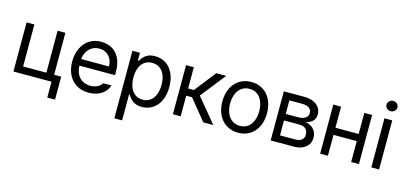

<svg xmlns="http://www.w3.org/2000/svg" viewBox="-75 -1266 4232 2003"><g transform="rotate(15 2041.0 -264.5)"><path d="M485.4 0H66.4V-530.3H150.4V-77.1H401.4V-530.3H485.4ZM561.5 170.9H477.5V-77.1H561.5Z M631.3 -260.7Q631.3 -341.8 661.6 -404.8Q691.9 -467.8 746.1 -502.4Q800.3 -537.1 871.6 -537.1Q932.1 -537.1 983.9 -510.7Q1035.6 -484.4 1067.9 -424.8Q1100.1 -365.2 1100.1 -272.5V-237.3H689.9V-308.6H1015.1Q1015.1 -353.5 997.6 -388.2Q980 -422.9 947.3 -442.9Q914.6 -462.9 871.6 -462.9Q824.7 -462.9 789.6 -439.9Q754.4 -417 734.9 -378.4Q715.3 -339.8 715.3 -295.9V-248Q715.3 -189.5 735.8 -147.9Q756.3 -106.4 793.5 -85Q830.6 -63.5 879.4 -63.5Q909.7 -63.5 934.1 -71.8Q958.5 -80.1 975.6 -93.3Q992.7 -106.4 1002.4 -124H1092.3Q1079.6 -84 1050.3 -53.7Q1021 -23.4 977.1 -6.3Q933.1 10.7 879.4 10.7Q804.2 10.7 748 -22.9Q691.9 -56.6 661.6 -118.2Q631.3 -179.7 631.3 -260.7Z M1209.5 -530.3H1290.5V-446.3H1300.3L1303.2 -450.2Q1316.9 -472.7 1333 -490.7Q1349.1 -508.8 1378.9 -522.9Q1408.7 -537.1 1453.6 -537.1Q1520 -537.1 1571.3 -503.9Q1622.6 -470.7 1650.9 -408.7Q1679.2 -346.7 1679.2 -263.7Q1679.2 -181.6 1650.9 -119.1Q1622.6 -56.6 1571.3 -22.9Q1520 10.7 1454.6 10.7Q1409.7 10.7 1378.9 -4.4Q1348.1 -19.5 1332 -37.6Q1315.9 -55.7 1301.3 -79.1L1300.3 -81.1H1293.5V199.2H1209.5ZM1442.9 -64.5Q1491.7 -64.5 1526.4 -90.8Q1561 -117.2 1578.1 -162.6Q1595.2 -208 1595.2 -265.6Q1595.2 -322.3 1578.1 -366.7Q1561 -411.1 1526.9 -436.5Q1492.7 -461.9 1442.9 -461.9Q1394 -461.9 1360.4 -437.5Q1326.7 -413.1 1309.1 -369.1Q1291.5 -325.2 1291.5 -265.6Q1291.5 -206.1 1309.1 -160.6Q1326.7 -115.2 1360.8 -89.8Q1395 -64.5 1442.9 -64.5Z M1788.6 -530.3H1872.6V-300.8H1935.1L2114.7 -530.3H2222.2L2009.3 -260.7L2225.1 0H2116.7L1936 -222.7H1872.6V0H1788.6Z M2252 -262.7Q2252 -344.7 2282.2 -406.7Q2312.5 -468.8 2367.7 -502.9Q2422.9 -537.1 2494.1 -537.1Q2565.4 -537.1 2620.1 -502.9Q2674.8 -468.8 2704.6 -406.7Q2734.4 -344.7 2734.4 -262.7Q2734.4 -181.6 2704.6 -119.6Q2674.8 -57.6 2620.1 -23.4Q2565.4 10.7 2494.1 10.7Q2422.9 10.7 2367.7 -23.4Q2312.5 -57.6 2282.2 -119.6Q2252 -181.6 2252 -262.7ZM2650.4 -262.7Q2650.4 -317.4 2633.3 -362.8Q2616.2 -408.2 2581.1 -435.5Q2545.9 -462.9 2494.1 -462.9Q2442.4 -462.9 2406.7 -435.5Q2371.1 -408.2 2353.5 -362.8Q2335.9 -317.4 2335.9 -262.7Q2335.9 -208 2353.5 -163.1Q2371.1 -118.2 2406.7 -90.8Q2442.4 -63.5 2494.1 -63.5Q2545.9 -63.5 2581.1 -90.8Q2616.2 -118.2 2633.3 -163.1Q2650.4 -208 2650.4 -262.7Z M2844.7 -530.3H3061.5Q3119.1 -530.3 3161.1 -513.2Q3203.1 -496.1 3226.1 -463.9Q3249 -431.6 3249 -389.6Q3249 -343.8 3221.7 -316.4Q3194.3 -289.1 3146.5 -279.3Q3178.7 -274.4 3206.5 -257.8Q3234.4 -241.2 3252 -211.9Q3269.5 -182.6 3269.5 -142.6Q3269.5 -101.6 3248.5 -69.3Q3227.5 -37.1 3188 -18.6Q3148.4 0 3094.7 0H2844.7ZM3183.6 -149.4Q3183.6 -176.8 3173.3 -196.8Q3163.1 -216.8 3143.1 -227.1Q3123 -237.3 3094.7 -237.3H2924.8V-76.2H3094.7Q3122.1 -76.2 3142.1 -85.4Q3162.1 -94.7 3172.9 -110.8Q3183.6 -127 3183.6 -149.4ZM3165 -382.8Q3165 -417 3137.7 -435.5Q3110.4 -454.1 3061.5 -454.1H2924.8V-307.6H3061.5Q3093.8 -307.6 3117.2 -316.9Q3140.6 -326.2 3152.8 -342.8Q3165 -359.4 3165 -382.8Z M3734.4 -225.6H3442.4V-302.7H3734.4ZM3462.9 0H3378.9V-530.3H3462.9ZM3797.9 0H3713.9V-530.3H3797.9Z M3931.6 -530.3H4015.6V0H3931.6ZM3915 -673.8Q3915 -689.5 3922.9 -702.1Q3930.7 -714.8 3944.3 -722.2Q3958 -729.5 3973.6 -729.5Q3990.2 -729.5 4003.9 -722.2Q4017.6 -714.8 4025.4 -702.1Q4033.2 -689.5 4033.2 -673.8Q4033.2 -659.2 4025.4 -646Q4017.6 -632.8 4003.9 -625.5Q3990.2 -618.2 3973.6 -618.2Q3958 -618.2 3944.3 -625.5Q3930.7 -632.8 3922.9 -646Q3915 -659.2 3915 -673.8Z"/></g></svg>

Font: Pretendard JP Variable
Style: Regular
Weight: 400
Designer: Base glyphs from Inter by Rasmus Andersson; Hangul glyphs from Noto Sans CJK(Source Han Sans) by Jang Soo-young and Kang
Foundry: Kil Hyung-jin
Version: Version 1.307;Glyphs 3.2 (3192)